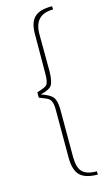

<svg xmlns="http://www.w3.org/2000/svg" viewBox="-140 -815 578 1027"><g transform="rotate(-15 149.0 -301.5)"><path d="M264 -750Q159 -750 159 -641L160 -436Q159 -377 144 -357Q130 -339 83 -328Q132 -311 146 -293Q163 -272 163 -222V40Q163 95 184 120Q208 147 266 147L267 165Q198 165 168 135Q139 105 139 38V-234Q139 -273 122 -289Q112 -298 68 -314V-344Q113 -357 122 -367Q135 -380 135 -428L136 -643Q135 -711 164 -739Q193 -769 263 -768Z"/></g></svg>

Font: Taylor Sans Thin
Style: Regular
Weight: 100
Italic angle: -8°
Designer: Natanael Gama
Version: Version 1.001 September 8, 2015